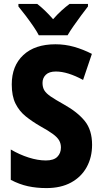

<svg xmlns="http://www.w3.org/2000/svg" viewBox="-20 -950 521 980"><path d="M450 -211Q450 -147 422.5 -97Q395 -47 343 -18.5Q291 10 217 10Q166 10 122.5 0.5Q79 -9 35 -32V-187Q79 -161 126 -146Q173 -131 214 -131Q254 -131 272.5 -149.5Q291 -168 291 -197Q291 -217 282 -233Q273 -249 250 -266Q227 -283 187 -305Q145 -329 111.5 -356Q78 -383 59 -421.5Q40 -460 40 -519Q40 -614 99 -669Q158 -724 263 -724Q312 -724 358 -711Q404 -698 449 -675L404 -542Q325 -585 265 -585Q231 -585 214 -568.5Q197 -552 197 -527Q197 -504 206.5 -488.5Q216 -473 239.5 -457Q263 -441 306 -417Q376 -378 413 -332Q450 -286 450 -211ZM178 -770Q168 -790 149 -817.5Q130 -845 109.5 -872Q89 -899 74 -917V-930H170Q209 -900 251 -852Q274 -878 294.5 -896.5Q315 -915 335 -930H429V-917Q414 -898 394.5 -871.5Q375 -845 356 -818Q337 -791 325 -770Z"/></svg>

Font: Noto Sans Thai Cond ExtBd
Style: Regular
Weight: 800
Width: 3
Designer: Monotype Design Team
Foundry: Monotype Imaging Inc.
Version: Version 2.002; ttfautohint (v1.8.4.7-5d5b)